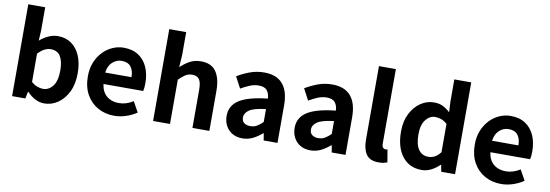

<svg xmlns="http://www.w3.org/2000/svg" viewBox="-59 -1213 4705 1643"><g transform="rotate(10 2293.5 -392.0)"><path d="M360 14Q281 14 211 -59H206L194 0H79V-798H226V-597L221 -507Q255 -537 295.5 -555.5Q336 -574 377 -574Q446 -574 495.5 -538.5Q545 -503 571.5 -439.5Q598 -376 598 -290Q598 -194 564 -126Q530 -58 476 -22Q422 14 360 14ZM328 -107Q378 -107 412.5 -151.5Q447 -196 447 -287Q447 -367 420.5 -410Q394 -453 336 -453Q308 -453 281.5 -439Q255 -425 226 -396V-149Q252 -126 278.5 -116.5Q305 -107 328 -107Z M967 14Q889 14 825.5 -21Q762 -56 725 -122Q688 -188 688 -280Q688 -348 710 -402Q732 -456 769 -494.5Q806 -533 852.5 -553.5Q899 -574 949 -574Q1026 -574 1078 -539.5Q1130 -505 1156.5 -444.5Q1183 -384 1183 -306Q1183 -263 1176 -238H831Q840 -170 882 -135Q924 -100 987 -100Q1021 -100 1051 -109.5Q1081 -119 1112 -138L1162 -48Q1121 -20 1070 -3Q1019 14 967 14ZM828 -337H1057Q1057 -393 1031.5 -426.5Q1006 -460 951 -460Q907 -460 872 -429Q837 -398 828 -337Z M1304 0V-798H1451V-597L1444 -492Q1477 -524 1520 -549Q1563 -574 1620 -574Q1711 -574 1752 -514.5Q1793 -455 1793 -349V0H1646V-331Q1646 -396 1627 -422Q1608 -448 1567 -448Q1533 -448 1507.5 -432Q1482 -416 1451 -385V0Z M2081 14Q2031 14 1994 -7.5Q1957 -29 1936.5 -67Q1916 -105 1916 -153Q1916 -242 1992.5 -291.5Q2069 -341 2238 -359Q2237 -400 2216 -428Q2195 -456 2143 -456Q2104 -456 2066 -440.5Q2028 -425 1989 -402L1937 -500Q1986 -530 2045 -552Q2104 -574 2170 -574Q2277 -574 2331 -511.5Q2385 -449 2385 -327V0H2265L2255 -60H2250Q2214 -28 2172 -7Q2130 14 2081 14ZM2130 -101Q2162 -101 2187 -115.5Q2212 -130 2238 -156V-268Q2135 -256 2095.5 -229Q2056 -202 2056 -164Q2056 -131 2077 -116Q2098 -101 2130 -101Z M2672 14Q2622 14 2585 -7.5Q2548 -29 2527.5 -67Q2507 -105 2507 -153Q2507 -242 2583.5 -291.5Q2660 -341 2829 -359Q2828 -400 2807 -428Q2786 -456 2734 -456Q2695 -456 2657 -440.5Q2619 -425 2580 -402L2528 -500Q2577 -530 2636 -552Q2695 -574 2761 -574Q2868 -574 2922 -511.5Q2976 -449 2976 -327V0H2856L2846 -60H2841Q2805 -28 2763 -7Q2721 14 2672 14ZM2721 -101Q2753 -101 2778 -115.5Q2803 -130 2829 -156V-268Q2726 -256 2686.5 -229Q2647 -202 2647 -164Q2647 -131 2668 -116Q2689 -101 2721 -101Z M3265 14Q3188 14 3157 -32.5Q3126 -79 3126 -157V-798H3273V-151Q3273 -126 3282.5 -116Q3292 -106 3302 -106Q3307 -106 3311 -106.5Q3315 -107 3322 -108L3340 1Q3327 6 3309 10Q3291 14 3265 14Z M3638 14Q3533 14 3471 -64Q3409 -142 3409 -280Q3409 -371 3443 -437Q3477 -503 3530.5 -538.5Q3584 -574 3644 -574Q3691 -574 3723.5 -557.5Q3756 -541 3786 -513L3781 -601V-798H3928V0H3808L3797 -58H3793Q3762 -27 3722 -6.5Q3682 14 3638 14ZM3676 -107Q3705 -107 3731 -120.5Q3757 -134 3781 -165V-411Q3756 -434 3729.5 -443.5Q3703 -453 3676 -453Q3629 -453 3594.5 -409Q3560 -365 3560 -282Q3560 -194 3590.5 -150.5Q3621 -107 3676 -107Z M4329 14Q4251 14 4187.5 -21Q4124 -56 4087 -122Q4050 -188 4050 -280Q4050 -348 4072 -402Q4094 -456 4131 -494.5Q4168 -533 4214.5 -553.5Q4261 -574 4311 -574Q4388 -574 4440 -539.5Q4492 -505 4518.5 -444.5Q4545 -384 4545 -306Q4545 -263 4538 -238H4193Q4202 -170 4244 -135Q4286 -100 4349 -100Q4383 -100 4413 -109.5Q4443 -119 4474 -138L4524 -48Q4483 -20 4432 -3Q4381 14 4329 14ZM4190 -337H4419Q4419 -393 4393.5 -426.5Q4368 -460 4313 -460Q4269 -460 4234 -429Q4199 -398 4190 -337Z"/></g></svg>

Font: Source Han Sans TC
Style: Bold
Weight: 700
Designer: Ryoko NISHIZUKA Ë•øÂ°öÊ∂ºÂ≠ê (kana, bopomofo & ideographs); Paul D. Hunt (Latin, Greek & Cyrillic); Sandoll Communicatio
Foundry: Adobe
Version: Version 2.004;hotconv 1.0.118;makeotfexe 2.5.65603